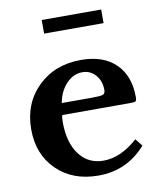

<svg xmlns="http://www.w3.org/2000/svg" viewBox="-85 -825 756 903"><g transform="rotate(-10 292.5 -373.5)"><path d="M512 -128 540 -93Q449 10 313 10Q190 10 114 -64.5Q38 -139 38 -258Q38 -382 118.5 -461Q199 -540 325 -540Q431 -540 490 -482.5Q549 -425 549 -323Q549 -307 544 -303.5Q539 -300 516 -300H194Q190 -291 190 -267Q190 -169 232.5 -112Q275 -55 348 -55Q431 -55 512 -128ZM201 -356H346Q387 -356 398 -360.5Q409 -365 409 -382Q409 -425 384 -453.5Q359 -482 321 -482Q278 -482 244.5 -446.5Q211 -411 201 -356ZM460 -692H176V-757H460Z"/></g></svg>

Font: Libre Baskerville
Style: Bold
Weight: 700
Designer: Pablo Impallari, Rodrigo Fuenzalida
Foundry: Pablo Impallari, Rodrigo Fuenzalida
Version: Version 1.000